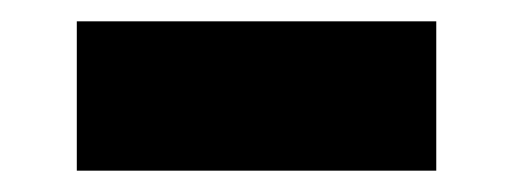

<svg xmlns="http://www.w3.org/2000/svg" viewBox="-20 -377 480 180"><path d="M52 -217V-357H389V-217Z"/></svg>

Font: Readex Pro bold
Style: Bold
Weight: 700
Designer: Bonnie Shaver-Troup, Thomas Jockin
Foundry: Lexend
Version: Version 1.200; ttfautohint (v1.8.3)